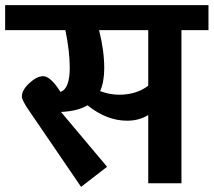

<svg xmlns="http://www.w3.org/2000/svg" viewBox="-40 -712 830 746"><path d="M770 -692V-595H665V0H536V-265Q500 -243 454 -243Q374 -243 300 -303Q262 -280 197 -277L376 -64L275 14L75 -279Q45 -322 45 -337Q45 -362 74 -389Q103 -416 128 -416Q156 -416 195 -355Q231 -367 231 -449Q231 -513 214 -595H-20V-692ZM536 -379V-595H345Q365 -515 365 -447Q365 -394 349 -358Q386 -344 423 -344Q490 -344 536 -379Z"/></svg>

Font: FiraGO SemiBold
Style: Regular
Weight: 600
Designer: bBox Type
Foundry: bBox Type GmbH
Version: Version 1.001;PS 001.001;hotconv 1.0.88;makeotf.lib2.5.64775